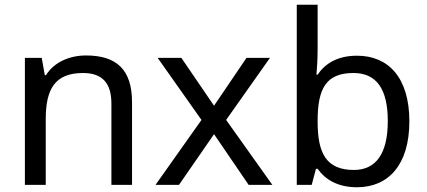

<svg xmlns="http://www.w3.org/2000/svg" viewBox="-20 -780 1802 810"><path d="M343 -546C275 -546 209 -519 174 -463H169L156 -536H85V0H173V-278C173 -403 211 -472 330 -472C412 -472 450 -429 450 -343V0H537V-349C537 -487 471 -546 343 -546Z M830 -274 636 0H735L883 -214L1029 0H1129L934 -274L1119 -536H1020L883 -334L745 -536H645Z M1320 -575V-760H1232V0H1295L1313 -68H1320C1350 -25 1402 10 1486 10C1618 10 1707 -84 1707 -268C1707 -452 1619 -545 1486 -545C1402 -545 1350 -510 1320 -465H1315C1317 -487 1320 -530 1320 -575ZM1471 -472C1569 -472 1616 -404 1616 -269C1616 -136 1569 -63 1473 -63C1355 -63 1320 -135 1320 -267V-271C1320 -408 1357 -472 1471 -472Z"/></svg>

Font: Noto Sans Brahmi
Style: Regular
Weight: 400
Designer: Monotype Design Team
Foundry: Monotype Imaging Inc.
Version: Version 2.004